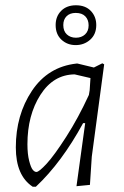

<svg xmlns="http://www.w3.org/2000/svg" viewBox="-20 -702 471 728"><path d="M268 -682Q304 -682 324.5 -660.5Q345 -639 345 -607Q345 -572 322 -551.5Q299 -531 267 -531Q235 -531 213 -551.5Q191 -572 191 -607Q191 -640 212 -661Q233 -682 268 -682ZM267 -653Q245 -653 232.5 -640.5Q220 -628 220 -607Q220 -584 233.5 -571.5Q247 -559 268 -559Q289 -559 302.5 -571.5Q316 -584 316 -606Q316 -627 303.5 -640Q291 -653 267 -653ZM270 -461H274L336 -446L368 -462L375 -458L328 -108L321 -1L270 4L303 -235H295Q214 -86 116 6H104Q40 -36 40 -143Q40 -266 101 -357.5Q162 -449 270 -461ZM84 -155Q84 -118 90.5 -92.5Q97 -67 104 -58.5Q111 -50 118 -50Q128 -50 157 -81.5Q186 -113 231.5 -184Q277 -255 317 -342L320 -360L323 -406L263 -420Q182 -419 133 -342Q84 -265 84 -155Z"/></svg>

Font: Alegreya Sans SC Light
Style: Italic
Weight: 300
Italic angle: -7°
Designer: Juan Pablo del Peral
Foundry: Huerta Tipografica
Version: Version 2.007